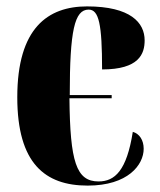

<svg xmlns="http://www.w3.org/2000/svg" viewBox="-20 -570 501 600"><path d="M254 10C380 10 429 -55 429 -105C429 -132 416 -152 395 -158C376 -37 339 -3 288 -3C218 -3 199 -65 197 -263H329V-273H198C198 -475 213 -540 257 -540C289 -540 299 -495 299 -353C415 -353 432 -402 432 -444C432 -499 388 -550 252 -550C130 -550 34 -483 34 -266C34 -59 121 10 254 10Z"/></svg>

Font: Noto Serif Display ExtraCondensed Black
Style: Regular
Weight: 900
Width: 2
Designer: Monotype Design Team
Foundry: Monotype Imaging Inc.
Version: Version 2.009